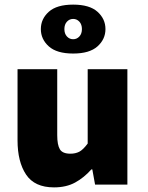

<svg xmlns="http://www.w3.org/2000/svg" viewBox="-20 -800 640 832"><path d="M214 12Q130 12 93 -43.5Q56 -99 56 -192V-500H228V-214Q228 -172 239.5 -153Q251 -134 285 -134Q307 -134 323.5 -142.5Q340 -151 360 -178V-500H532V0H392L380 -66H376Q344 -30 305.5 -9Q267 12 214 12ZM297 -568Q226 -568 191.5 -599Q157 -630 157 -674Q157 -718 191.5 -749Q226 -780 297 -780Q368 -780 402.5 -749Q437 -718 437 -674Q437 -630 402.5 -599Q368 -568 297 -568ZM297 -630Q313 -630 324 -642Q335 -654 335 -674Q335 -694 324 -706Q313 -718 297 -718Q281 -718 270 -706Q259 -694 259 -674Q259 -654 270 -642Q281 -630 297 -630Z"/></svg>

Font: Source Code Pro Black
Style: Regular
Weight: 900
Monospace: yes
Designer: Paul D. Hunt, Teo Tuominen
Foundry: Adobe Systems Incorporated
Version: Version 2.030;PS 1.000;hotconv 16.6.51;makeotf.lib2.5.65220